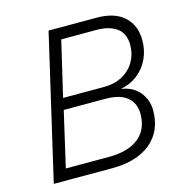

<svg xmlns="http://www.w3.org/2000/svg" viewBox="-99 -754 823 848"><g transform="rotate(-15 312.0 -330.0)"><path d="M44 0 197 -660H417Q499 -660 542.5 -620Q586 -580 586 -512Q586 -466 568 -427.5Q550 -389 517 -363Q484 -337 439 -328Q492 -321 522 -285Q552 -249 552 -200Q552 -106 488 -53Q424 0 311 0ZM113 -52H311Q399 -52 446.5 -90.5Q494 -129 494 -200Q494 -231 480 -254.5Q466 -278 437 -291Q408 -304 359 -304H171ZM182 -356H367Q418 -356 454 -376Q490 -396 509.5 -430Q529 -464 529 -505Q529 -558 495 -583Q461 -608 402 -608H241Z"/></g></svg>

Font: Kantumruy Pro Light
Style: Italic
Weight: 300
Italic angle: -13°
Version: Version 1.002